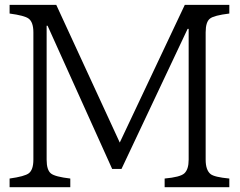

<svg xmlns="http://www.w3.org/2000/svg" viewBox="-20 -780 1000 800"><path d="M20 -759.8H214.4L479 -186L750 -759.8H935.5V-723.6Q871.6 -715.8 855 -702.6Q836.9 -689 836.9 -645V-114.7Q836.9 -71.3 857.4 -54.7Q873 -42 935.5 -36.1V0H666V-36.1Q731 -42 748 -57.6Q766.1 -74.2 766.1 -114.7V-659.7H761.7L486.3 -76.2H447.3L178.2 -672.9H174.3V-114.7Q174.3 -71.3 192.4 -57.1Q209.5 -43.5 272.9 -36.1V0H20V-36.1Q83 -44.9 100.1 -58.1Q119.1 -72.8 119.1 -114.7V-645Q119.1 -688 99.1 -702.6Q82 -715.3 20 -723.6Z"/></svg>

Font: BIZ UDPMincho
Style: Regular
Weight: 400
Designer: TypeBank Co., Ltd.
Foundry: Morisawa Inc.
Version: Version 1.06